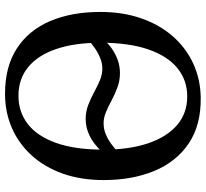

<svg xmlns="http://www.w3.org/2000/svg" viewBox="-47 -744 802 748"><g transform="rotate(-90 354.0 -370.0)"><path d="M443.6 -303.7Q414.6 -303.7 388.4 -313.2Q362.2 -322.8 338.3 -335.5Q314.4 -348.3 292.1 -357.9Q269.7 -367.4 248.4 -367.4Q224.6 -367.4 203.7 -358.4Q182.9 -349.3 166.6 -337Q150.3 -324.7 139.7 -315.3L139.2 -375.8Q152.5 -391.1 171.4 -405.1Q190.3 -419.1 213.9 -428.1Q237.5 -437.2 264.4 -437.2Q293.1 -437.2 318.7 -427.4Q344.2 -417.7 368 -404.7Q391.8 -391.8 414.7 -382Q437.7 -372.3 460.6 -372.3Q483 -372.3 504.2 -381.5Q525.4 -390.6 542.2 -402.8Q559.1 -415 569 -423.7L571.2 -364.4Q558.1 -349.2 538.6 -335.3Q519 -321.5 494.9 -312.6Q470.7 -303.7 443.6 -303.7ZM347.7 11Q240.6 12.4 169.1 -35.8Q97.7 -84 62.1 -169.9Q26.5 -255.8 26.5 -367.3Q26.5 -455.5 51.6 -526.3Q76.8 -597.2 122.5 -647.6Q168.2 -697.9 229.5 -724.7Q290.8 -751.4 362.9 -751.4Q468.5 -751.3 539.3 -705.3Q610.1 -659.3 645.8 -575.8Q681.5 -492.2 681.5 -379.7Q681.5 -292.2 656.5 -220.7Q631.6 -149.1 586.5 -97.7Q541.4 -46.3 480.5 -18.2Q419.6 9.8 347.7 11ZM354.9 -699.1Q292.1 -699.1 244.8 -662.7Q197.6 -626.3 171.3 -552.7Q145 -479.1 145 -367.4Q145 -268 169.4 -194.9Q193.9 -121.8 240.1 -81.7Q286.4 -41.6 352.3 -41.6Q415.1 -41.6 462.1 -79.5Q509.2 -117.4 535.3 -192.6Q561.5 -267.7 561.5 -379.4Q561.5 -479.4 537.4 -550.9Q513.4 -622.4 467.2 -660.7Q420.9 -699.1 354.9 -699.1Z"/></g></svg>

Font: Merriweather 7pt Light
Style: Regular
Weight: 300
Designer: Eben Sorkin
Foundry: Eben Sorkin
Version: Version 2.200;gftools[0.9.31]